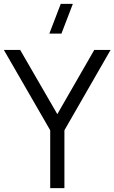

<svg xmlns="http://www.w3.org/2000/svg" viewBox="-20 -980 596 1000"><path d="M300 -805H237L296.5 -960H359.5ZM241.5 0V-301.5L0 -720H85L278.5 -385.5L471 -720H556L315.5 -301.5V0Z"/></svg>

Font: Cns Manrope
Style: Regular
Weight: 400
Designer: Mikhail Sharanda
Foundry: Mikhail Sharanda
Version: Version 4.504